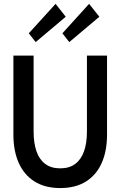

<svg xmlns="http://www.w3.org/2000/svg" viewBox="-20 -942 605 974"><path d="M285.5 12Q208 12 155 -21.5Q102 -55 75 -115.8Q48 -176.5 48 -258.5V-660H150.5V-274.5Q150.5 -217 164.8 -175.2Q179 -133.5 209 -110.8Q239 -88 285.5 -88Q332 -88 362 -110.8Q392 -133.5 406.5 -175.2Q421 -217 421 -274.5V-660H523V-258.5Q523 -176.5 496.2 -115.8Q469.5 -55 416.5 -21.5Q363.5 12 285.5 12ZM161 -728.5 126 -773 262 -922.5 313.5 -857ZM331.5 -728.5 296.5 -773 432 -922.5 484 -857Z"/></svg>

Font: Lucymar Sans Medium
Style: Regular
Weight: 500
Foundry: The League of Moveable Type (original font) / Main changes by Cristiano Sobral with portions from Mirco Monsees
Version: Version 2.001;August 30, 2020;FontCreator 13.0.0.2681 64-bit